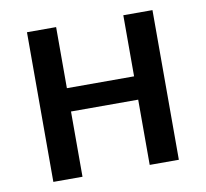

<svg xmlns="http://www.w3.org/2000/svg" viewBox="-65 -610 731 681"><g transform="rotate(-10 300.0 -269.5)"><path d="M74 0V-539H179V-319H421V-539H526V0H421V-235H179V0Z"/></g></svg>

Font: Noto Sans Mono Medium
Style: Regular
Weight: 500
Designer: Monotype Design Team
Foundry: Monotype Imaging Inc.
Version: Version 2.014